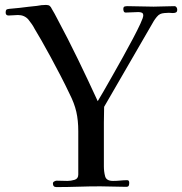

<svg xmlns="http://www.w3.org/2000/svg" viewBox="-20 -758 740 780"><path d="M700 -719Q700 -710 695 -707.5Q690 -705 682 -705Q678 -705 674 -705.5Q670 -706 666 -706Q659 -706 648 -705Q637 -704 631 -701Q624 -698 617 -689.5Q610 -681 605 -673Q554 -586 504 -498.5Q454 -411 403 -324Q403 -308 402.5 -292Q402 -276 402 -260V-82Q402 -61 407 -42Q412 -23 439 -23Q454 -23 468.5 -24.5Q483 -26 497 -26Q505 -26 505 -15Q505 -8 503 -3.5Q501 1 492 1Q466 1 440 0Q414 -1 388 -1Q343 -1 298 0.5Q253 2 209 2Q195 2 195 -13Q195 -18 200.5 -21Q206 -24 210 -24Q221 -24 232 -23.5Q243 -23 254 -23Q268 -23 283 -27.5Q298 -32 298 -49V-225Q298 -269 290 -304Q282 -339 262 -378Q246 -412 226 -450.5Q206 -489 186 -526Q166 -563 148.5 -593.5Q131 -624 120 -642Q115 -652 108.5 -661Q102 -670 95 -679Q79 -697 53 -697Q44 -697 34.5 -696Q25 -695 15 -695Q3 -695 3 -707Q3 -715 5.5 -718Q8 -721 17 -722Q27 -723 38 -724Q49 -725 59 -726Q76 -728 96 -730.5Q116 -733 129 -734Q138 -736 148.5 -737Q159 -738 167 -738Q177 -738 182 -734Q187 -730 191 -721Q197 -711 202 -702Q207 -693 212 -683Q256 -601 297 -516.5Q338 -432 377 -347Q384 -358 399.5 -385Q415 -412 436 -449Q457 -486 479 -525.5Q501 -565 520 -601Q539 -637 550.5 -662Q562 -687 562 -695Q562 -704 556 -706.5Q550 -709 542 -709Q529 -709 516.5 -708Q504 -707 491 -707Q485 -707 483 -711.5Q481 -716 481 -721Q481 -730 486 -731.5Q491 -733 498 -733Q524 -733 551 -732Q578 -731 604 -731Q625 -731 646 -732Q667 -733 689 -733Q694 -733 697 -728.5Q700 -724 700 -719Z"/></svg>

Font: Kaisei Tokumin
Style: Regular
Weight: 400
Designer: Font-Kai, 金井和夫
Foundry: KAZUO KANAI
Version: Version 5.003